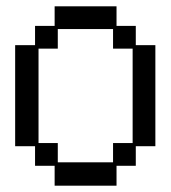

<svg xmlns="http://www.w3.org/2000/svg" viewBox="-20 -560 540 608"><path d="M91 -97H28V-417H91V-478H153V-540H349V-478H410V-417H472V-97H410V-35H349V28H153V-35H91ZM163 -107V-46H338V-107H400V-406H338V-468H163V-406H102V-107Z"/></svg>

Font: DotGothic16
Style: Regular
Weight: 400
Designer: Fontworks Inc.
Foundry: Fontworks Inc.
Version: Version 1.100